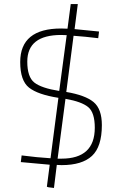

<svg xmlns="http://www.w3.org/2000/svg" viewBox="-20 -810 600 950"><path d="M484 -191Q484 -84 435 -38.5Q386 7 285 7Q270 7 261 6L247 120Q212 117 212 113L226 5L83 -8L87 -41Q164 -31 230 -27L269 -326Q167 -342 123.5 -376.5Q80 -411 80 -503Q80 -669 283 -669Q303 -669 314 -668L330 -790H365L349 -666L470 -654L466 -621Q401 -629 344 -633L308 -355Q402 -339 443 -305Q484 -271 484 -191ZM115 -505Q115 -429 150 -401.5Q185 -374 273 -360L310 -636Q299 -637 283 -637Q115 -637 115 -505ZM284 -25Q449 -25 449 -178Q449 -253 416.5 -280Q384 -307 304 -321L265 -25Z"/></svg>

Font: Titillium Web
Style: Thin
Weight: 200
Version: Version 1.001;PS 57.000;hotconv 1.0.70;makeotf.lib2.5.55311